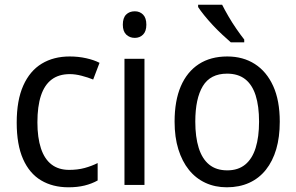

<svg xmlns="http://www.w3.org/2000/svg" viewBox="-20 -786 1258 816"><path d="M271 10Q204 10 154.5 -19.5Q105 -49 78 -110Q51 -171 51 -265Q51 -360 79 -422.5Q107 -485 157.5 -515.5Q208 -546 276 -546Q313 -546 346.5 -538.5Q380 -531 403 -519L376 -448Q354 -457 327 -464Q300 -471 277 -471Q230 -471 199.5 -448Q169 -425 154 -379.5Q139 -334 139 -266Q139 -201 154 -155.5Q169 -110 199 -87Q229 -64 274 -64Q310 -64 339.5 -72Q369 -80 395 -93V-19Q370 -5 339.5 2.5Q309 10 271 10Z M594 -536V0H509V-536ZM553 -738Q574 -738 588 -724Q602 -710 602 -681Q602 -653 588 -639Q574 -625 553 -625Q531 -625 516.5 -639Q502 -653 502 -681Q502 -710 516 -724Q530 -738 553 -738Z M1169 -269Q1169 -203 1154 -152Q1139 -101 1110 -64.5Q1081 -28 1039 -9Q997 10 944 10Q894 10 853 -9Q812 -28 783 -64Q754 -100 738 -151.5Q722 -203 722 -269Q722 -358 748.5 -419.5Q775 -481 825 -513.5Q875 -546 946 -546Q1013 -546 1063 -514Q1113 -482 1141 -420.5Q1169 -359 1169 -269ZM810 -269Q810 -204 824.5 -157.5Q839 -111 869 -86.5Q899 -62 946 -62Q992 -62 1022 -86.5Q1052 -111 1066.5 -157.5Q1081 -204 1081 -269Q1081 -335 1066.5 -380.5Q1052 -426 1022 -449.5Q992 -473 945 -473Q874 -473 842 -420Q810 -367 810 -269ZM924 -766Q935 -744 951 -716.5Q967 -689 985 -663Q1003 -637 1018 -618V-606H961Q945 -620 924.5 -639Q904 -658 884 -679.5Q864 -701 847.5 -721.5Q831 -742 822 -756V-766Z"/></svg>

Font: Noto Sans Arabic SemiCondensed
Style: Regular
Weight: 400
Width: 4
Designer: Monotype Design Team, Nadine Chahine, Nizar Qandah and Khaled Hosny
Foundry: Monotype Imaging Inc.
Version: Version 2.012